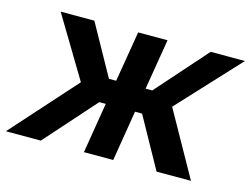

<svg xmlns="http://www.w3.org/2000/svg" viewBox="-103 -669 1042 798"><g transform="rotate(15 418.0 -269.5)"><path d="M-23.9 0 224.6 -277.3 67.4 -539.1H212.4L333.5 -321.3H364.7L400.9 -539.1H527.3L491.2 -321.3H520L712.9 -539.1H860.4L617.2 -277.3L772.5 0H624.5L503.9 -217.3H473.6L438 0H312L347.7 -217.3H319.8L126.5 0Z"/></g></svg>

Font: Inter 18pt SemiBold
Style: Italic
Weight: 600
Italic angle: -9.3988°
Designer: Rasmus Andersson
Foundry: rsms
Version: Version 4.001;git-66647c0bb